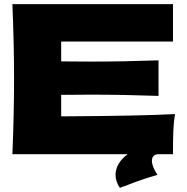

<svg xmlns="http://www.w3.org/2000/svg" viewBox="-20 -746 907 929"><path d="M276 -183Q656 -185 827 -194Q820 -153 818.5 -109.5Q817 -66 817 0H747Q732 0 723.5 8.5Q715 17 715 32Q715 60 742 100Q664 122 582 155Q574 157 560 163Q539 133 539 100Q539 73 554 47Q569 21 598 0H40Q48 -194 48 -363Q48 -532 40 -726H817V-545H276V-449Q324 -448 418 -448Q577 -448 747 -454V-282Q577 -288 418 -288Q324 -288 276 -287Z"/></svg>

Font: Dela Gothic One
Style: Regular
Weight: 400
Designer: aratakana
Foundry: aratakana
Version: Version 1.004